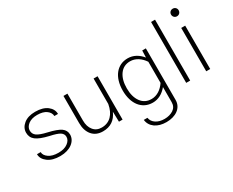

<svg xmlns="http://www.w3.org/2000/svg" viewBox="-124 -1169 2285 1880"><g transform="rotate(-30 1018.5 -229.0)"><path d="M249 -494.6C193.8 -494.6 150.4 -481.4 118.7 -455.6C86.4 -429.2 70.3 -397.5 70.3 -360.4C70.3 -324.2 84 -295.4 111.3 -274.4C138.7 -252.9 186 -234.4 252.9 -218.8C306.2 -207.5 343.3 -195.3 363.3 -182.1C383.3 -168.9 393.1 -151.4 393.1 -128.9C393.1 -103 379.9 -80.6 354 -61.5C328.1 -42 293 -32.2 248.5 -32.2C202.1 -32.2 166 -41.5 139.6 -60.5C112.8 -79.1 99.6 -100.6 99.1 -125.5H57.6C57.6 -89.8 74.7 -59.1 108.9 -33.7C142.6 -7.8 189 4.9 248 4.9C362.3 4.9 435.1 -56.6 435.1 -129.9C435.1 -162.6 421.4 -188.5 394.5 -207.5C367.2 -226.6 320.3 -243.7 254.4 -258.8C200.2 -271 163.1 -284.7 142.6 -299.8C122.1 -314.9 111.8 -335 111.8 -360.8C111.8 -386.7 124.5 -409.7 149.4 -429.2C174.3 -448.2 208 -458 250.5 -458C294.9 -458 329.6 -448.7 354.5 -430.2C379.4 -411.1 391.6 -389.2 392.1 -364.3H433.1C433.1 -400.9 417 -431.6 384.3 -457C351.6 -481.9 306.6 -494.6 249 -494.6Z M567.4 -183.6C567.4 -126 582 -80.1 610.8 -46.4C639.6 -12.7 679.7 4.4 731 4.4C815.4 4.4 874.5 -35.2 909.2 -114.3L912.1 0H953.1V-490.2H908.2V-202.6C889.2 -95.2 829.1 -34.2 739.3 -34.2C699.7 -34.2 668.9 -47.9 646.5 -75.7C623.5 -103.5 612.3 -140.1 612.3 -186.5V-490.2H567.4Z M1096.2 -244.6C1096.2 -94.2 1172.4 4.9 1294.4 4.9C1357.4 4.9 1411.6 -25.9 1454.6 -78.1V92.8C1454.6 127.4 1440.9 154.3 1413.6 172.9C1385.7 190.9 1352.5 200.2 1314 200.2C1275.4 200.2 1243.7 191.9 1217.8 174.8C1191.9 157.7 1176.8 134.8 1172.4 106.4H1131.3C1135.7 146 1154.8 177.7 1188 201.7C1221.2 225.1 1263.7 236.8 1314.9 236.8C1417 236.8 1499 185.5 1499 92.8V-490.2H1458L1455.1 -411.6C1412.1 -464.4 1358.4 -495.1 1294.4 -495.1C1172.9 -495.1 1096.2 -395.5 1096.2 -244.6ZM1141.6 -244.1C1141.6 -309.1 1155.8 -360.8 1184.1 -399.9C1212.4 -438.5 1251.5 -458 1301.3 -458C1362.3 -458 1417 -420.9 1454.6 -364.3V-125.5C1417 -69.3 1363.3 -32.2 1301.3 -32.2C1251.5 -32.2 1212.4 -51.3 1184.1 -89.8C1155.8 -128.4 1141.6 -179.7 1141.6 -244.1Z M1717.3 -688.5H1672.4V0H1717.3Z M1877.9 -652.8C1877.9 -628.9 1896 -609.4 1920.9 -609.4C1946.3 -609.4 1963.9 -628.9 1963.9 -652.8C1963.9 -676.3 1946.3 -695.3 1920.9 -695.3C1896 -695.3 1877.9 -676.3 1877.9 -652.8ZM1898.9 0H1943.8V-490.2H1898.9Z"/></g></svg>

Font: Estedad ExtraLight
Style: Regular
Weight: 200
Designer: Amin Abedi
Version: Version 7.3